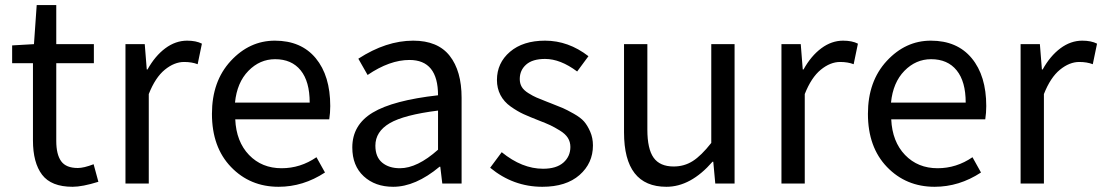

<svg xmlns="http://www.w3.org/2000/svg" viewBox="-20 -715 4294 748"><path d="M262.7 12.7Q179.7 12.7 144 -34.2Q108.4 -81.1 108.4 -168V-468.8H27.3V-538.1L112.3 -543L123 -695.3H199.2V-543H345.7V-468.8H199.2V-166Q199.2 -113.3 218.3 -86.9Q237.3 -60.5 283.2 -60.5Q306.6 -60.5 344.7 -75.2L363.3 -6.8Q300.8 12.7 262.7 12.7Z M468.8 0V-543H543.9L551.8 -444.3H554.7Q584 -497.1 624 -526.9Q664.1 -556.6 709 -556.6Q744.1 -556.6 766.6 -544.9L750 -464.8Q727.5 -473.6 697.3 -473.6Q659.2 -473.6 622.1 -443.4Q585 -413.1 559.6 -348.6V0Z M1065.4 12.7Q954.1 12.7 879.9 -64.5Q805.7 -141.6 805.7 -271.5Q805.7 -398.4 878.9 -477.5Q952.1 -556.6 1050.8 -556.6Q1153.3 -556.6 1210 -488.3Q1266.6 -419.9 1266.6 -301.8Q1266.6 -275.4 1262.7 -250H896.5Q900.4 -163.1 950.2 -111.3Q1000 -59.6 1077.1 -59.6Q1150.4 -59.6 1212.9 -102.5L1246.1 -43Q1161.1 12.7 1065.4 12.7ZM895.5 -315.4H1186.5Q1186.5 -397.5 1151.4 -440.9Q1116.2 -484.4 1051.8 -484.4Q992.2 -484.4 947.8 -439Q903.3 -393.6 895.5 -315.4Z M1511.7 12.7Q1441.4 12.7 1397 -28.3Q1352.5 -69.3 1352.5 -140.6Q1352.5 -228.5 1432.1 -276.4Q1511.7 -324.2 1686.5 -343.8Q1686.5 -481.4 1575.2 -481.4Q1498 -481.4 1412.1 -422.9L1376 -486.3Q1484.4 -556.6 1589.8 -556.6Q1685.5 -556.6 1731.9 -497.6Q1778.3 -438.5 1778.3 -334V0H1703.1L1695.3 -65.4H1692.4Q1598.6 12.7 1511.7 12.7ZM1538.1 -59.6Q1605.5 -59.6 1686.5 -131.8V-284.2Q1553.7 -267.6 1498 -234.9Q1442.4 -202.1 1442.4 -147.5Q1442.4 -103.5 1468.8 -81.5Q1495.1 -59.6 1538.1 -59.6Z M2092.8 12.7Q1979.5 12.7 1889.6 -61.5L1934.6 -122.1Q2013.7 -57.6 2095.7 -57.6Q2147.5 -57.6 2174.8 -81.5Q2202.1 -105.5 2202.1 -142.6Q2202.1 -162.1 2192.4 -177.7Q2182.6 -193.4 2161.1 -206.5Q2139.6 -219.7 2124 -227.1Q2108.4 -234.4 2078.1 -246.1Q2043 -259.8 2019.5 -270.5Q1996.1 -281.2 1969.7 -299.8Q1943.4 -318.4 1929.7 -344.7Q1916 -371.1 1916 -403.3Q1916 -469.7 1966.8 -513.2Q2017.6 -556.6 2103.5 -556.6Q2194.3 -556.6 2272.5 -496.1L2228.5 -436.5Q2163.1 -485.4 2103.5 -485.4Q2054.7 -485.4 2029.8 -463.4Q2004.9 -441.4 2004.9 -407.2Q2004.9 -389.6 2012.7 -376.5Q2020.5 -363.3 2038.6 -352.1Q2056.6 -340.8 2070.3 -335Q2084 -329.1 2111.3 -318.4Q2120.1 -315.4 2124 -313.5Q2157.2 -300.8 2172.9 -293.9Q2188.5 -287.1 2215.3 -272Q2242.2 -256.8 2255.4 -241.7Q2268.6 -226.6 2279.3 -202.1Q2290 -177.7 2290 -148.4Q2290 -79.1 2237.8 -33.2Q2185.5 12.7 2092.8 12.7Z M2576.2 12.7Q2411.1 12.7 2411.1 -199.2V-543H2502V-210Q2502 -134.8 2526.4 -100.6Q2550.8 -66.4 2604.5 -66.4Q2645.5 -66.4 2678.7 -87.4Q2711.9 -108.4 2751 -158.2V-543H2841.8V0H2766.6L2758.8 -85H2755.9Q2670.9 12.7 2576.2 12.7Z M3024.4 0V-543H3099.6L3107.4 -444.3H3110.4Q3139.6 -497.1 3179.7 -526.9Q3219.7 -556.6 3264.6 -556.6Q3299.8 -556.6 3322.3 -544.9L3305.7 -464.8Q3283.2 -473.6 3252.9 -473.6Q3214.8 -473.6 3177.7 -443.4Q3140.6 -413.1 3115.2 -348.6V0Z M3621.1 12.7Q3509.8 12.7 3435.5 -64.5Q3361.3 -141.6 3361.3 -271.5Q3361.3 -398.4 3434.6 -477.5Q3507.8 -556.6 3606.4 -556.6Q3709 -556.6 3765.6 -488.3Q3822.3 -419.9 3822.3 -301.8Q3822.3 -275.4 3818.4 -250H3452.1Q3456.1 -163.1 3505.9 -111.3Q3555.7 -59.6 3632.8 -59.6Q3706.1 -59.6 3768.6 -102.5L3801.8 -43Q3716.8 12.7 3621.1 12.7ZM3451.2 -315.4H3742.2Q3742.2 -397.5 3707 -440.9Q3671.9 -484.4 3607.4 -484.4Q3547.9 -484.4 3503.4 -439Q3459 -393.6 3451.2 -315.4Z M3956.1 0V-543H4031.2L4039.1 -444.3H4042Q4071.3 -497.1 4111.3 -526.9Q4151.4 -556.6 4196.3 -556.6Q4231.4 -556.6 4253.9 -544.9L4237.3 -464.8Q4214.8 -473.6 4184.6 -473.6Q4146.5 -473.6 4109.4 -443.4Q4072.3 -413.1 4046.9 -348.6V0Z"/></svg>

Font: Gen Shin Gothic Regular
Style: Regular
Weight: 400
Designer: [Source Han Sans]
Ryoko NISHIZUKA  (kana & ideographs); Paul D. Hunt (Latin, Greek & Cyrillic); Wenlong ZHANG  (bopomofo
Version: Version 1.002.20150607